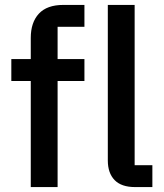

<svg xmlns="http://www.w3.org/2000/svg" viewBox="-20 -760 665 780"><path d="M105 -431H26V-520H105V-606Q105 -669 138 -704.5Q171 -740 237 -740H323V-651H214V-520H323V-431H214V0H105ZM529 0Q473 0 445.5 -28.5Q418 -57 418 -108V-740H527V-89H599V0Z"/></svg>

Font: IBM Plex Arabic Medium
Style: Regular
Weight: 500
Designer: Mike Abbink, Paul van der Laan, Pieter van Rosmalen, Wael Morcos, Khajak Apelian
Foundry: Bold Monday
Version: Version 1.0